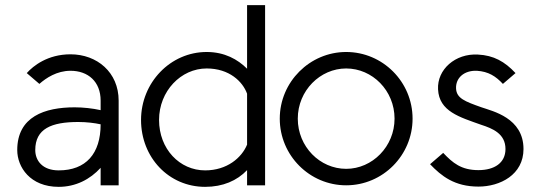

<svg xmlns="http://www.w3.org/2000/svg" viewBox="-20 -720 2082 746"><path d="M84 -436 133 -394C159 -417 201 -445 254 -445C322 -445 371 -403 371 -329V-292C340 -299 303 -303 270 -303C154 -303 47 -267 47 -137C47 -71 97 6 208 6C274 6 330 -23 371 -68V0H441V-329C441 -439 357 -509 254 -509C165 -509 109 -464 84 -436ZM284 -246C317 -246 348 -242 371 -237C371 -123 314 -58 208 -58C145 -58 117 -96 117 -137C117 -220 180 -246 284 -246Z M940 0H1010V-700H940V-453C904 -489 853 -518 783 -518C642 -518 528 -399 528 -254C528 -108 636 6 777 6C846 6 901 -18 940 -59ZM940 -356V-158C919 -107 862 -58 777 -58C678 -58 598 -141 598 -254C598 -366 683 -454 783 -454C871 -454 923 -403 940 -356Z M1583 -259C1583 -402 1467 -518 1325 -518C1184 -518 1067 -402 1067 -259C1067 -116 1183 0 1325 0C1468 0 1583 -117 1583 -259ZM1513 -259C1513 -151 1427 -64 1325 -64C1223 -64 1137 -150 1137 -259C1137 -368 1224 -454 1325 -454C1427 -454 1513 -368 1513 -259Z M1934 -394 1983 -436C1941 -481 1898 -505 1837 -508C1749 -513 1678 -450 1682 -373C1686 -287 1766 -265 1850 -235C1893 -221 1944 -201 1944 -141C1944 -87 1901 -59 1839 -59C1772 -59 1739 -87 1702 -126L1651 -82C1695 -36 1746 5 1839 5C1923 5 2014 -41 2014 -141C2014 -262 1894 -288 1851 -303C1786 -326 1754 -338 1752 -376C1750 -417 1783 -447 1833 -445C1878 -442 1906 -424 1934 -394Z"/></svg>

Font: LilGrotesk
Style: Regular
Weight: 400
Designer: Bastien Sozeau
Foundry: NBR — Bastien Sozeau
Version: Version 2.001